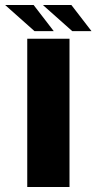

<svg xmlns="http://www.w3.org/2000/svg" viewBox="-62 -748 386 768"><path d="M47 0H216V-593H47ZM227 -623.5H304L223.5 -728H109.5ZM76 -623.5H153L72.5 -728H-41.5Z"/></svg>

Font: Anybody UltraCondensed Thin
Style: Bold
Weight: 700
Version: Version 1.111